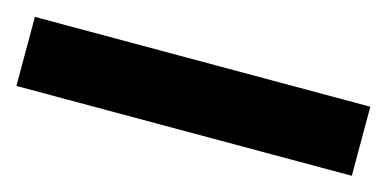

<svg xmlns="http://www.w3.org/2000/svg" viewBox="-34 -17 569 282"><g transform="rotate(15 250.0 124.5)"><path d="M-5 177V72H505V177Z"/></g></svg>

Font: Overpass Heavy
Style: Regular
Weight: 900
Designer: Delve Withrington, Thomas Jockin
Foundry: Delve Fonts
Version: Version 3.000;DELV;Overpass